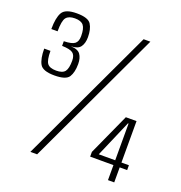

<svg xmlns="http://www.w3.org/2000/svg" viewBox="-124 -788 843 895"><g transform="rotate(20 297.5 -340.5)"><path d="M106.5 -373Q163.5 -373 178.2 -396.2Q193 -419.5 193 -461Q193 -490 180.5 -508Q168 -526 132.5 -527Q167.5 -528 180.2 -546Q193 -564 193 -594Q193 -633.5 178.2 -657.2Q163.5 -681 106.5 -681Q50 -681 34.8 -654.2Q19.5 -627.5 19.5 -571.5H50.5Q50.5 -624 63.2 -640Q76 -656 106.5 -656Q137 -656 149.2 -640.8Q161.5 -625.5 161.5 -588Q161.5 -561 147.2 -550Q133 -539 93.5 -538V-515Q132.5 -514 147 -503.5Q161.5 -493 161.5 -466Q161.5 -427.5 149.8 -412.2Q138 -397 106.5 -397Q74.5 -397 62.5 -412.5Q50.5 -428 50.5 -474.5H19.5Q19.5 -424.5 34 -398.8Q48.5 -373 106.5 -373ZM123.5 0H157L473.5 -674H440ZM508.5 0H539.5V-74.5H576.5V-98.5H539.5V-304H486.5L393 -98V-74.5H508.5ZM427 -98.5 505.5 -280.5H508.5V-98.5Z"/></g></svg>

Font: Anybody Condensed Light
Style: Regular
Weight: 300
Width: 3
Designer: Tyler Finck
Foundry: Etcetera Type Company
Version: Version 1.113;gftools[0.9.25]